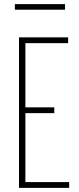

<svg xmlns="http://www.w3.org/2000/svg" viewBox="-20 -910 384 930"><path d="M72 0V-729H310V-701H103V-28H315V0ZM96 -362V-390H243V-362ZM52 -863V-890H295V-863Z"/></svg>

Font: Hubot Sans Condensed ExtraLight
Style: Regular
Weight: 200
Width: 3
Designer: Deni Anggara
Foundry: GitHub, Inc., Subsidiary of Microsoft Corporation
Version: Version 2.000